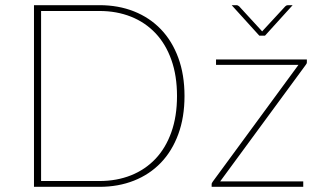

<svg xmlns="http://www.w3.org/2000/svg" viewBox="-20 -723 1244 743"><path d="M694 -351.5Q694 -269 670 -203.8Q646 -138.5 602.5 -93.2Q559 -48 498.5 -24Q438 0 365 0H111.5V-703H365Q438 -703 498.5 -679Q559 -655 602.5 -609.8Q646 -564.5 670 -499.2Q694 -434 694 -351.5ZM665 -351.5Q665 -430 643.2 -491.2Q621.5 -552.5 581.8 -594.5Q542 -636.5 486.8 -658.5Q431.5 -680.5 365 -680.5H139V-22.5H365Q431.5 -22.5 486.8 -44.5Q542 -66.5 581.8 -108.5Q621.5 -150.5 643.2 -211.8Q665 -273 665 -351.5ZM1167.5 -493V-482Q1167.5 -479 1166.2 -476.5Q1165 -474 1162.5 -471L832 -21H1153.5V0H799V-9.5Q799 -12.5 800.2 -15Q801.5 -17.5 804 -21L1135 -472H816V-493ZM1112.5 -703 1005.5 -585H983.5L876.5 -703H895.5Q898 -703 900.8 -701.5Q903.5 -700 905.5 -698.5L990.5 -606Q993.5 -603 994.5 -601.5Q995.5 -602.5 996.5 -603.8Q997.5 -605 998.5 -606L1084 -698.5Q1088.5 -703 1094 -703Z"/></svg>

Font: Lato ExtraLight
Style: Regular
Weight: 275
Designer: Lukasz Dziedzic with Adam Twardoch and Botio Nikoltchev
Foundry: tyPoland Lukasz Dziedzic
Version: Version 2.015; 2015-08-06; http://www.latofonts.com/